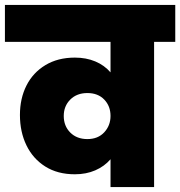

<svg xmlns="http://www.w3.org/2000/svg" viewBox="-34 -760 732 780"><path d="M678 -740V-590H592V0H415V-113Q390 -84 353 -68Q316 -52 270 -52Q200 -52 150 -83.5Q100 -115 73.5 -169.5Q47 -224 47 -293Q47 -360 73.5 -412.5Q100 -465 150.5 -495.5Q201 -526 270 -526Q316 -526 353 -510.5Q390 -495 415 -466V-590H-14V-740ZM321 -195Q364 -195 389.5 -222.5Q415 -250 415 -289Q415 -329 389.5 -355.5Q364 -382 321 -382Q278 -382 251.5 -355.5Q225 -329 225 -289Q225 -248 251.5 -221.5Q278 -195 321 -195Z"/></svg>

Font: DVN-Poppins ExtBd
Style: Regular
Weight: 800
Designer: Ninad Kale (Devanagari), Jonny Pinhorn (Latin)
Foundry: Indian Type Foundry
Version: 4.004